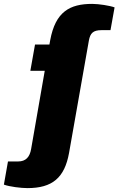

<svg xmlns="http://www.w3.org/2000/svg" viewBox="-110 -757 609 987"><path d="M31 210C159 210 222 157 245 29L347 -549C354 -586 368 -602 412 -602H458L479 -719C455 -728 398 -737 364 -737C249 -737 175 -697 148 -550L144 -528H70L46 -393H120L50 9C43 50 23 73 -17 73H-69L-90 192C-61 203 -1 210 31 210Z"/></svg>

Font: Archivo Black
Style: Italic
Weight: 900
Italic angle: -10°
Designer: Hector Gatti
Foundry: Omnibus-Type
Version: Version 2.001